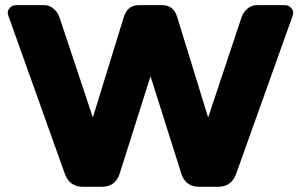

<svg xmlns="http://www.w3.org/2000/svg" viewBox="-20 -720 1160 740"><path d="M12.2 -659.2Q9.8 -665 9.8 -672.6Q9.8 -680.2 18.3 -690.2Q26.9 -700.2 43.9 -700.2H150.9Q169.9 -700.2 186 -687Q202.1 -673.8 209 -653.8L337.9 -267.1L457 -653.8Q471.2 -700.2 515.1 -700.2H605Q648.9 -700.2 663.1 -653.8L782.2 -267.1L911.1 -653.8Q918 -673.8 934.1 -687Q950.2 -700.2 969.2 -700.2H1076.2Q1092.8 -700.2 1101.3 -690.2Q1109.9 -680.2 1109.9 -672.6Q1109.9 -665 1107.9 -659.2L890.1 -49.8Q872.1 0 819.8 0H749Q694.8 0 679.2 -49.8L560.1 -425.8L440.9 -49.8Q424.8 0 371.1 0H299.8Q248 0 230 -49.8Z"/></svg>

Font: Days One
Style: Regular
Weight: 400
Designer: Alexander Kalachev, Alexey Maslov, Jovanny Lemonad
Foundry: Alexander Kalachev, Alexey Maslov, Jovanny Lemonad
Version: Version 1.002